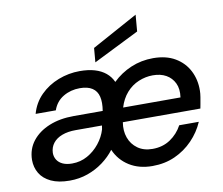

<svg xmlns="http://www.w3.org/2000/svg" viewBox="-81 -836 1098 946"><g transform="rotate(-10 468.0 -362.5)"><path d="M194 12Q138 12 101 -5.5Q64 -23 46 -53Q28 -83 28 -121Q29 -175 60 -214.5Q91 -254 144.5 -276Q198 -298 268 -298H413Q420 -340 413 -369Q406 -398 383 -413Q360 -428 321 -428Q275 -428 238 -406Q201 -384 186 -341H85Q100 -395 138 -433Q176 -471 228 -491Q280 -511 335 -511Q378 -511 410 -501.5Q442 -492 464.5 -473.5Q487 -455 499 -428Q539 -467 591 -489Q643 -511 702 -511Q767 -511 812 -484.5Q857 -458 880 -413Q903 -368 902 -313Q902 -300 899 -281.5Q896 -263 893 -247Q890 -231 889 -226H501Q494 -184 506.5 -149Q519 -114 549 -92.5Q579 -71 623 -71Q674 -71 712 -96.5Q750 -122 772 -163H870Q849 -114 810.5 -74Q772 -34 721 -11Q670 12 608 12Q541 12 492.5 -18.5Q444 -49 421 -102Q397 -70 362 -44Q327 -18 284.5 -3Q242 12 194 12ZM220 -69Q262 -69 297 -88.5Q332 -108 357.5 -140Q383 -172 394 -209L397 -228H265Q226 -228 197 -217Q168 -206 152 -185.5Q136 -165 135 -137Q135 -117 145 -101.5Q155 -86 174 -77.5Q193 -69 220 -69ZM515 -297H802Q808 -339 794 -368Q780 -397 752.5 -412.5Q725 -428 686 -428Q650 -428 615 -413.5Q580 -399 554 -369.5Q528 -340 515 -297ZM419 -540 425 -611 655 -737 648 -654Z"/></g></svg>

Font: DM Sans 20pt Medium
Style: Italic
Weight: 500
Italic angle: -10°
Version: Version 4.004;gftools[0.9.30]